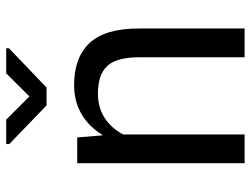

<svg xmlns="http://www.w3.org/2000/svg" viewBox="-113 -679 792 606"><g transform="rotate(-90 283.0 -376.0)"><path d="M152.3 -528.3 158.7 -449.2 160.2 -448.7Q186 -491.2 225.8 -514.6Q265.6 -538.1 317.9 -538.1Q404.3 -538.1 450.2 -489.3Q496.1 -440.4 496.1 -333.5V0H405.3V-331.5Q405.3 -404.3 377.7 -433.6Q350.1 -462.9 291 -462.9Q246.6 -462.9 214.1 -441.9Q181.6 -420.9 161.6 -383.3V0H70.8V-528.3ZM281.7 -679.2 354.5 -752.4H433.6V-743.7L309.6 -625H253.4L131.3 -742.7V-752.4H208.5Z"/></g></svg>

Font: Roboto Web
Style: Regular
Weight: 400
Designer: Google
Version: Version 1.200310; 2013